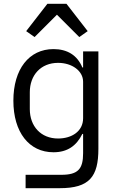

<svg xmlns="http://www.w3.org/2000/svg" viewBox="-20 -785 620 1005"><path d="M328 -765H228L117 -622L161 -591L278 -708L395 -591L439 -622ZM495 -6V-516H415V-432H411C384 -497 331 -528 260 -528C132 -528 50 -423 50 -258C50 -93 132 12 260 12C332 12 380 -21 411 -84H415V17C415 99 389 130 301 130H114V200H293C448 200 495 140 495 -6ZM284 -60C194 -60 136 -124 136 -214V-302C136 -392 194 -456 284 -456C357 -456 415 -414 415 -357V-166C415 -98 356 -60 284 -60Z"/></svg>

Font: Braiins Sans
Style: Regular
Weight: 400
Designer: Mike Abbink, Paul van der Laan, Pieter van Rosmalen, Jiri Chlebus, Lubos Buracinsky
Foundry: Bold Monday, Sudetype
Version: Version 1.000;hotconv 1.0.109;makeotfexe 2.5.65596